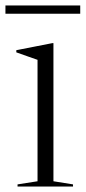

<svg xmlns="http://www.w3.org/2000/svg" viewBox="-40 -686 315 706"><path d="M156.5 -527.5V-19.5L228.5 -8V0H24.5V-8L98 -19.5V-466Q89.5 -469 66 -477.2Q42.5 -485.5 20 -493.5V-501.5L153 -527.5ZM-20 -635.5V-666H255V-635.5Z"/></svg>

Font: Newsreader Display Light
Style: Regular
Weight: 300
Designer: Hugues Gentile
Foundry: Production Type
Version: Version 1.001